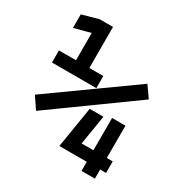

<svg xmlns="http://www.w3.org/2000/svg" viewBox="-161 -820 909 948"><g transform="rotate(30 293.0 -346.5)"><path d="M90.8 -144.5 45.9 -210.9 500 -535.2 544.9 -471.7ZM277.3 -51.8 315.4 -285.6H393.6L355.5 -51.8ZM276.9 -51.8 307.1 -117.7H438V-51.8ZM505.4 -51.8V-117.7H543.5V-51.8ZM433.6 0V-301.8H509.8V0ZM136.7 -390.6V-693.4H212.9V-390.6ZM39.6 -390.6V-459.5H140.6V-390.6ZM208.5 -390.6V-459.5H292.5V-390.6ZM43.9 -590.3V-667.5L136.7 -693.4V-615.2Z"/></g></svg>

Font: Cascadia Code
Style: Regular
Weight: 400
Designer: Aaron Bell
Foundry: Saja Typeworks
Version: Version 2404.023